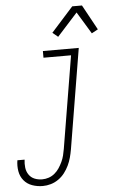

<svg xmlns="http://www.w3.org/2000/svg" viewBox="-95 -795 658 1061"><g transform="rotate(-5 234.0 -264.5)"><path d="M99 223Q68 223 40 213Q12 203 -6 181Q-24 159 -29 129.5Q-34 100 -29 69H11Q8 91 10.5 113Q13 135 25 152.5Q37 170 56.5 178Q76 186 99 186Q117 186 135 180Q153 174 168 161.5Q183 149 193.5 133Q204 117 212 100Q220 83 224.5 65Q229 47 232 29L317 -483H164V-520H363L271 35Q267 58 261 80Q255 102 245 123Q235 144 220.5 163Q206 182 186 196Q166 210 143.5 216.5Q121 223 99 223ZM255 -591 225 -616 347 -752H401L477 -613L442 -594L368 -716Z"/></g></svg>

Font: Iosevka SS18 Extralight
Style: Italic
Weight: 200
Italic angle: -9°
Monospace: yes
Designer: Belleve Invis
Foundry: Belleve Invis
Version: Version 25.1.1; ttfautohint (v1.8.4)